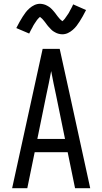

<svg xmlns="http://www.w3.org/2000/svg" viewBox="-20 -993 540 1013"><path d="M44 0 205 -735H295L349 -490L456 0H376L337 -190H163L124 0ZM323 -260 276 -490Q269 -522 262.5 -554Q256 -586 250 -618Q244 -586 237.5 -554Q231 -522 224 -490L177 -260ZM308 -812Q303 -812 298 -813Q293 -814 288.5 -815Q284 -816 279.5 -818Q275 -820 270.5 -822.5Q266 -825 262 -827.5Q258 -830 254.5 -833Q251 -836 247.5 -840Q244 -844 240.5 -847.5Q237 -851 234 -854.5Q231 -858 228 -862Q225 -866 222.5 -869.5Q220 -873 216.5 -877.5Q213 -882 209.5 -886Q206 -890 203 -893.5Q200 -897 195.5 -900Q191 -903 191 -905H193L190 -903Q187 -901 184.5 -898Q182 -895 179.5 -892.5Q177 -890 176 -888.5Q175 -887 173.5 -885Q172 -883 170.5 -880.5Q169 -878 167.5 -876Q166 -874 164 -871Q162 -868 160.5 -865.5Q159 -863 157 -860Q155 -857 153.5 -853.5Q152 -850 150 -846.5Q148 -843 146 -839.5Q144 -836 142 -832Q140 -828 138 -824Q136 -820 134 -816L66 -845Q75 -863 83.5 -878Q92 -893 100 -905.5Q108 -918 116 -928.5Q124 -939 136 -949.5Q148 -960 162 -966.5Q176 -973 192 -973Q197 -973 202 -972Q207 -971 211.5 -970Q216 -969 220.5 -967Q225 -965 229.5 -962.5Q234 -960 238 -957.5Q242 -955 245.5 -952Q249 -949 252.5 -945.5Q256 -942 259.5 -938Q263 -934 266 -930.5Q269 -927 272 -923Q275 -919 277.5 -915.5Q280 -912 283.5 -907.5Q287 -903 290.5 -899Q294 -895 297 -891.5Q300 -888 304.5 -885Q309 -882 309 -880H307L310 -882Q313 -884 315.5 -887Q318 -890 320.5 -892.5Q323 -895 324 -897Q325 -899 326.5 -901Q328 -903 329.5 -905Q331 -907 332.5 -909.5Q334 -912 336 -914.5Q338 -917 339.5 -919.5Q341 -922 343 -925Q345 -928 346.5 -931.5Q348 -935 350 -938.5Q352 -942 354 -945.5Q356 -949 358 -953Q360 -957 362 -961Q364 -965 366 -970L434 -940Q425 -922 416.5 -907Q408 -892 400 -879.5Q392 -867 384 -856.5Q376 -846 364 -835.5Q352 -825 338 -818.5Q324 -812 308 -812Z"/></svg>

Font: Iosevka NFM
Style: Regular
Weight: 400
Monospace: yes
Designer: Belleve Invis
Foundry: Belleve Invis
Version: Version 29.0.4; ttfautohint (v1.8.4);Nerd Fonts 3.3.0